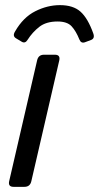

<svg xmlns="http://www.w3.org/2000/svg" viewBox="-20 -725 384 745"><path d="M341.8 -595.7Q349.1 -575.7 333 -569.8L309.5 -561Q294.4 -555.7 288 -571.8Q274.9 -604.5 257.8 -623Q240.7 -641.6 203.1 -641.6Q159.1 -641.6 132.5 -620.8Q105.9 -600.1 86.9 -570.3Q77.6 -555.2 64.4 -563L42.4 -576.2Q27.3 -585 38.5 -603Q69.8 -657.7 116.9 -681.4Q164 -705.1 212.4 -705.1Q264.1 -705.1 292.4 -679.7Q320.8 -654.3 341.8 -595.7ZM32.7 0Q10.7 0 15.6 -22L124 -490.7Q128.9 -512.7 150.9 -512.7H192.9Q214.8 -512.7 210 -490.7L101.6 -22Q96.7 0 74.7 0Z"/></svg>

Font: Istok
Style: Italic
Weight: 500
Italic angle: -13°
Designer: Andrey V. Panov
Foundry: Andrey V. Panov
Version: Version 1.0.3